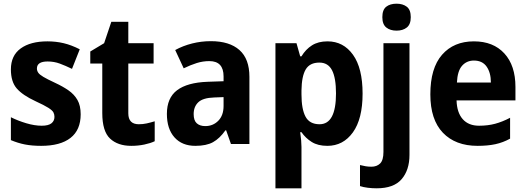

<svg xmlns="http://www.w3.org/2000/svg" viewBox="-20 -780 2850 1040"><path d="M417 -161Q417 -76 362 -33Q307 10 203 10Q153 10 115 2.5Q77 -5 39 -21V-145Q77 -126 122 -112.5Q167 -99 206 -99Q242 -99 258.5 -112Q275 -125 275 -147Q275 -160 269.5 -171Q264 -182 242 -196Q220 -210 172 -232Q103 -264 71 -300.5Q39 -337 39 -404Q39 -479 92 -517.5Q145 -556 237 -556Q283 -556 325 -546Q367 -536 412 -513L370 -407Q335 -424 304 -435.5Q273 -447 238 -447Q180 -447 180 -409Q180 -397 187 -386.5Q194 -376 215 -363.5Q236 -351 279 -331Q320 -312 351 -290.5Q382 -269 399.5 -238.5Q417 -208 417 -161Z M732 -107Q754 -107 774.5 -111.5Q795 -116 818 -123V-15Q795 -4 761.5 3Q728 10 691 10Q618 10 576 -29.5Q534 -69 534 -168V-436H469V-501L544 -546L583 -662H675V-546H812V-436H675V-166Q675 -107 732 -107Z M1122 -557Q1223 -557 1277 -509Q1331 -461 1331 -364V0H1231L1205 -74H1201Q1170 -30 1134 -10Q1098 10 1038 10Q966 10 925 -36Q884 -82 884 -163Q884 -250 939.5 -291.5Q995 -333 1104 -337L1191 -340V-366Q1191 -449 1114 -449Q1079 -449 1045.5 -438.5Q1012 -428 975 -410L929 -509Q971 -532 1020.5 -544.5Q1070 -557 1122 -557ZM1140 -252Q1079 -250 1054 -226Q1029 -202 1029 -162Q1029 -127 1046 -112Q1063 -97 1092 -97Q1134 -97 1162.5 -126Q1191 -155 1191 -206V-254Z M1754 -556Q1840 -556 1892 -483.5Q1944 -411 1944 -273Q1944 -136 1891.5 -63Q1839 10 1753 10Q1702 10 1668.5 -11Q1635 -32 1613 -64H1606Q1613 -16 1613 16V240H1472V-546H1586L1606 -475H1613Q1636 -513 1670 -534.5Q1704 -556 1754 -556ZM1710 -441Q1658 -441 1636 -404Q1614 -367 1613 -290V-269Q1613 -189 1635 -148Q1657 -107 1711 -107Q1800 -107 1800 -274Q1800 -358 1778.5 -399.5Q1757 -441 1710 -441Z M2051 -687Q2051 -727 2072 -743.5Q2093 -760 2128 -760Q2162 -760 2183.5 -743.5Q2205 -727 2205 -687Q2205 -648 2183.5 -631Q2162 -614 2128 -614Q2094 -614 2072.5 -631Q2051 -648 2051 -687ZM2020 240Q1996 240 1972 237Q1948 234 1930 228V114Q1946 118 1960.5 120.5Q1975 123 1992 123Q2021 123 2039 105.5Q2057 88 2057 43V-546H2198V59Q2198 141 2155.5 190.5Q2113 240 2020 240Z M2547 -556Q2652 -556 2712 -490.5Q2772 -425 2772 -309V-236H2453Q2455 -170 2486.5 -134.5Q2518 -99 2575 -99Q2622 -99 2661.5 -109.5Q2701 -120 2743 -142V-29Q2705 -8 2663.5 1Q2622 10 2567 10Q2447 10 2379 -61Q2311 -132 2311 -269Q2311 -411 2374.5 -483.5Q2438 -556 2547 -556ZM2547 -452Q2508 -452 2483 -424Q2458 -396 2455 -333H2639Q2639 -386 2616 -419Q2593 -452 2547 -452Z"/></svg>

Font: Noto Sans Tamil SemiCondensed
Style: Bold
Weight: 700
Width: 4
Designer: Jelle Bosma - Monotype Design Team
Foundry: Monotype Imaging Inc.
Version: Version 2.004; ttfautohint (v1.8.4.7-5d5b)